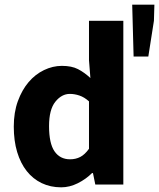

<svg xmlns="http://www.w3.org/2000/svg" viewBox="-20 -790 681 822"><path d="M242 12Q196 12 158.5 -6Q121 -24 94.5 -57.5Q68 -91 53.5 -139Q39 -187 39 -248Q39 -309 56.5 -357Q74 -405 102.5 -438.5Q131 -472 168.5 -490Q206 -508 245 -508Q287 -508 314 -494Q341 -480 367 -456L361 -532V-701H508V0H388L378 -49H374Q348 -23 313 -5.5Q278 12 242 12ZM280 -108Q304 -108 323.5 -118Q343 -128 361 -153V-356Q341 -374 320 -381Q299 -388 279 -388Q244 -388 217 -354.5Q190 -321 190 -250Q190 -176 213.5 -142Q237 -108 280 -108ZM552 -548 546 -770H641L639 -701L615 -548Z"/></svg>

Font: Giro Regular
Style: Bold
Weight: 700
Designer: Paul D. Hunt
Foundry: Adobe Systems Incorporated
Version: Version 1.000;PS 1.0;hotconv 1.0.88;makeotf.lib2.5.647800